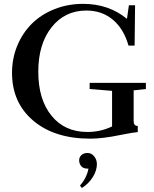

<svg xmlns="http://www.w3.org/2000/svg" viewBox="-20 -696 786 982"><path d="M441.9 13.2Q258.8 13.2 150.1 -78.9Q41.5 -170.9 41.5 -323.2Q41.5 -397.9 68.8 -463.4Q96.2 -528.8 143.8 -575.7Q191.4 -622.6 259.3 -649.4Q327.1 -676.3 404.8 -676.3Q536.1 -676.3 629.4 -599.6L639.2 -668.9H670.9L668.5 -462.9H637.2Q613.3 -547.9 557.4 -595Q501.5 -642.1 421.9 -642.1Q311.5 -642.1 243.7 -556.4Q175.8 -470.7 175.8 -329.1Q175.8 -187.5 243.4 -104.2Q311 -21 427.2 -21Q494.1 -21 553.2 -49.3V-231.4L438.5 -240.7V-272H726.1V-240.7L663.6 -233.9V-76.7Q663.6 -51.8 684.6 -51.8V-20.5Q655.8 -18.1 597.2 -5.9Q504.9 13.2 441.9 13.2ZM398.9 265.6 389.2 253.4Q423.8 212.9 432.6 166.5H428.7Q405.3 166.5 395 153.3Q384.8 140.1 384.8 124Q384.8 107.9 396.5 97.2Q408.2 86.4 427.2 86.4Q448.2 86.4 461.9 103.8Q475.6 121.1 475.6 143.6Q475.6 174.8 455.8 208Q436 241.2 398.9 265.6Z"/></svg>

Font: Elstob 10pt Medium
Style: Regular
Weight: 500
Designer: Peter S. Baker
Version: Version 1.015